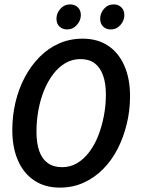

<svg xmlns="http://www.w3.org/2000/svg" viewBox="-20 -842 640 874"><path d="M252 12Q185 12 136.5 -20Q88 -52 62 -111Q36 -170 36 -250Q36 -315 50.5 -376.5Q65 -438 93 -490.5Q121 -543 160 -582.5Q199 -622 248.5 -644Q298 -666 356 -666Q424 -666 472 -634Q520 -602 546 -543Q572 -484 572 -404Q572 -339 557 -277.5Q542 -216 515 -163.5Q488 -111 448.5 -71.5Q409 -32 360 -10Q311 12 252 12ZM263 -81Q300 -81 330.5 -99Q361 -117 385.5 -149Q410 -181 426.5 -222.5Q443 -264 452.5 -312.5Q462 -361 462 -412Q462 -463 449 -499Q436 -535 411 -554Q386 -573 346 -573Q309 -573 278 -555Q247 -537 222.5 -505Q198 -473 181 -431.5Q164 -390 155 -341.5Q146 -293 146 -242Q146 -191 158.5 -155Q171 -119 197 -100Q223 -81 263 -81ZM286 -708Q265 -708 251 -721Q237 -734 237 -757Q237 -782 255 -802Q273 -822 299 -822Q320 -822 334 -809Q348 -796 348 -773Q348 -749 330 -728.5Q312 -708 286 -708ZM484 -708Q463 -708 449.5 -721Q436 -734 436 -757Q436 -782 453.5 -802Q471 -822 498 -822Q518 -822 532 -809Q546 -796 546 -773Q546 -749 528.5 -728.5Q511 -708 484 -708Z"/></svg>

Font: Source Code Pro ExtraLight SemiBold
Style: Italic
Weight: 600
Italic angle: -11°
Monospace: yes
Version: Version 1.016;hotconv 1.0.116;makeotfexe 2.5.65601